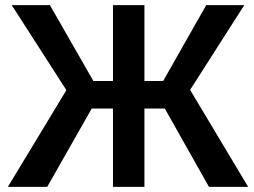

<svg xmlns="http://www.w3.org/2000/svg" viewBox="-20 -731 994 751"><path d="M624.5 -306.6H544.9V0H421.9V-306.6H338.9L164.6 0H10.7L239.7 -378.4L25.9 -710.9H175.3L345.2 -414.1H421.9V-710.9H544.9V-414.1H618.2L786.6 -710.9H935.5L723.6 -379.4L950.7 0H797.4Z"/></svg>

Font: Roboto Medium
Style: Regular
Weight: 500
Designer: Google
Version: Version 2.134; 2016; ttfautohint (v1.6)